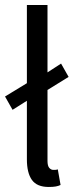

<svg xmlns="http://www.w3.org/2000/svg" viewBox="-21 -732 303 764"><path d="M173 12Q126 12 106 -16Q86 -44 86 -98V-331L29 -295L-1 -348L86 -401V-712H168V-444L222 -479L252 -426L168 -374V-92Q168 -72 175 -64Q182 -56 191 -56Q195 -56 198.5 -56Q202 -56 209 -58L220 4Q212 8 201 10Q190 12 173 12Z"/></svg>

Font: SourceSansPro
Style: Book
Weight: 400
Designer: Paul D. Hunt
Foundry: Adobe Systems Incorporated
Version: Version 2.021;PS 2.000;hotconv 1.0.86;makeotf.lib2.5.63406